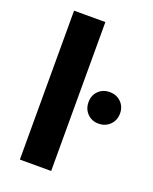

<svg xmlns="http://www.w3.org/2000/svg" viewBox="-139 -820 718 899"><g transform="rotate(20 219.5 -371.0)"><path d="M72 -742H228V0H72ZM282 -363Q282 -397 304 -419Q326 -441 360 -441Q394 -441 416.5 -419Q439 -397 439 -363Q439 -329 416.5 -306.5Q394 -284 360 -284Q326 -284 304 -306.5Q282 -329 282 -363Z"/></g></svg>

Font: APTA Sans Regular
Style: Bold Italic
Weight: 700
Version: Version 7.200